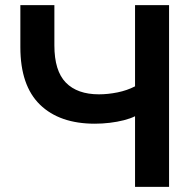

<svg xmlns="http://www.w3.org/2000/svg" viewBox="-20 -725 761 745"><path d="M504 0V-274Q486 -265 460.5 -258.5Q435 -252 406 -248.5Q377 -245 348 -245Q211 -245 135 -319Q59 -393 59 -542V-705H191V-549Q191 -450 235.5 -404.5Q280 -359 364 -359Q399 -359 436 -366.5Q473 -374 504 -390V-705H636V0Z"/></svg>

Font: Nunito Sans 10pt
Style: Bold
Weight: 700
Designer: Vernon Adams
Foundry: Vernon Adams
Version: Version 3.101;gftools[0.9.27]